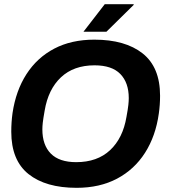

<svg xmlns="http://www.w3.org/2000/svg" viewBox="-20 -888 818 920"><path d="M347 12Q199 12 116.5 -54Q34 -120 34 -257Q34 -302 40 -346Q56 -454 107 -533Q158 -612 240 -655Q322 -698 432 -698Q580 -698 663.5 -632Q747 -566 747 -429Q747 -386 741 -344Q726 -236 675 -156Q624 -76 541 -32Q458 12 347 12ZM345 -111Q446 -111 507.5 -168.5Q569 -226 586 -328Q593 -366 595 -385Q597 -404 597 -418Q597 -492 556.5 -533.5Q516 -575 433 -575Q333 -575 272 -517.5Q211 -460 194 -358Q187 -319 185 -300.5Q183 -282 183 -268Q183 -193 223.5 -152Q264 -111 345 -111ZM380 -736 482 -868H620L621 -865L490 -736Z"/></svg>

Font: Archivo VF Beta
Style: Italic
Weight: 400
Italic angle: -10°
Designer: Hector Gatti
Foundry: Omnibus-Type
Version: Version 1.002